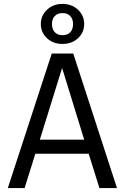

<svg xmlns="http://www.w3.org/2000/svg" viewBox="-20 -963 640 983"><path d="M220.5 -913Q252 -943 300 -943Q348 -943 379.5 -913Q411 -883 411 -840Q411 -797 379.5 -767.5Q348 -738 300 -738Q252 -738 220.5 -767.5Q189 -797 189 -840Q189 -883 220.5 -913ZM246 -840Q246 -813 260.5 -798Q275 -783 300 -783Q326 -783 340 -798Q354 -813 354 -840Q354 -866 339.5 -881Q325 -896 300 -896Q275 -896 260.5 -881Q246 -866 246 -840ZM434 -176H161L106 0H20L245 -689H355L579 0H489ZM184 -248H411L298 -615Z"/></svg>

Font: Fira Mono
Style: Regular
Weight: 400
Designer: Carrois Corporate & Edenspiekermann AG
Foundry: Carrois Corporate GbR & Edenspiekermann AG
Version: Version 3.206;PS 003.206;hotconv 1.0.70;makeotf.lib2.5.58329